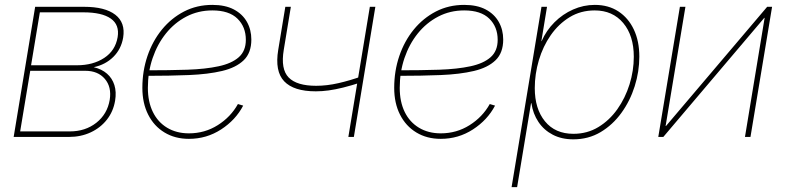

<svg xmlns="http://www.w3.org/2000/svg" viewBox="-20 -557 3196 781"><path d="M35.6 0 123 -529.3H322.3Q407.2 -529.3 449 -497.1Q490.7 -464.8 481 -404.3Q473.1 -357.4 441.2 -325.7Q409.2 -293.9 361.3 -283.7Q394 -275.9 415.3 -257.3Q436.5 -238.8 445.3 -210.9Q454.1 -183.1 448.2 -147.5Q440.9 -103.5 414.8 -70.3Q388.7 -37.1 348.9 -18.6Q309.1 0 260.7 0ZM62 -22.5H264.2Q327.1 -22.5 371.8 -57.6Q416.5 -92.8 426.3 -150.9Q434.6 -203.1 406.5 -236.1Q378.4 -269 327.1 -269H103ZM106.4 -291.5H293Q358.4 -291.5 403.8 -321.3Q449.2 -351.1 458.5 -405.8Q466.8 -456.1 430.7 -481.4Q394.5 -506.8 319.8 -506.8H142.1Z M748.5 7.8Q691.9 7.8 649.2 -18.1Q606.4 -43.9 582.8 -90.6Q559.1 -137.2 559.1 -199.7Q559.1 -268.1 579.8 -329.1Q600.6 -390.1 638.7 -436.8Q676.8 -483.4 728.8 -510.3Q780.8 -537.1 843.8 -537.1Q896 -537.1 931.2 -518.6Q966.3 -500 984.4 -468Q1002.4 -436 1002.4 -396Q1002.4 -341.8 971.2 -311.8Q939.9 -281.7 883.3 -268.3Q826.7 -254.9 748.5 -251.7Q670.4 -248.5 576.2 -248.5V-271Q667.5 -271 741.7 -273.4Q815.9 -275.9 869.1 -287.4Q922.4 -298.8 951.2 -324.2Q980 -349.6 980 -395Q980 -447.8 945.8 -481.2Q911.6 -514.6 843.8 -514.6Q786.1 -514.6 738 -489.5Q689.9 -464.4 655 -420.9Q620.1 -377.4 600.8 -320.6Q581.5 -263.7 581.5 -199.7Q581.5 -143.1 601.8 -101.6Q622.1 -60.1 659.9 -37.4Q697.8 -14.6 748.5 -14.6Q813 -14.6 865.7 -47.9Q918.5 -81.1 947.8 -133.8L969.2 -127.4Q938.5 -68.8 879.4 -30.5Q820.3 7.8 748.5 7.8Z M1264.6 -185.5Q1174.8 -185.5 1136 -226.3Q1097.2 -267.1 1111.8 -354.5L1140.6 -529.3H1163.1L1134.3 -354.5Q1121.1 -275.9 1154.1 -241.9Q1187 -208 1266.1 -208Q1309.6 -208 1356.7 -218.8Q1403.8 -229.5 1455.6 -248L1451.2 -222.7Q1408.7 -209 1376.2 -200.9Q1343.8 -192.9 1317.1 -189.2Q1290.5 -185.5 1264.6 -185.5ZM1397 0 1484.4 -529.3H1506.8L1419.4 0Z M1772.9 7.8Q1716.3 7.8 1673.6 -18.1Q1630.9 -43.9 1607.2 -90.6Q1583.5 -137.2 1583.5 -199.7Q1583.5 -268.1 1604.2 -329.1Q1625 -390.1 1663.1 -436.8Q1701.2 -483.4 1753.2 -510.3Q1805.2 -537.1 1868.2 -537.1Q1920.4 -537.1 1955.6 -518.6Q1990.7 -500 2008.8 -468Q2026.9 -436 2026.9 -396Q2026.9 -341.8 1995.6 -311.8Q1964.4 -281.7 1907.7 -268.3Q1851.1 -254.9 1772.9 -251.7Q1694.8 -248.5 1600.6 -248.5V-271Q1691.9 -271 1766.1 -273.4Q1840.3 -275.9 1893.6 -287.4Q1946.8 -298.8 1975.6 -324.2Q2004.4 -349.6 2004.4 -395Q2004.4 -447.8 1970.2 -481.2Q1936 -514.6 1868.2 -514.6Q1810.5 -514.6 1762.5 -489.5Q1714.4 -464.4 1679.4 -420.9Q1644.5 -377.4 1625.2 -320.6Q1606 -263.7 1606 -199.7Q1606 -143.1 1626.2 -101.6Q1646.5 -60.1 1684.3 -37.4Q1722.2 -14.6 1772.9 -14.6Q1837.4 -14.6 1890.1 -47.9Q1942.9 -81.1 1972.2 -133.8L1993.7 -127.4Q1962.9 -68.8 1903.8 -30.5Q1844.7 7.8 1772.9 7.8Z M2061 204.1 2182.6 -529.3H2205.1L2182.1 -389.6H2183.1Q2202.1 -433.1 2235.4 -466.3Q2268.6 -499.5 2311 -518.3Q2353.5 -537.1 2399.4 -537.1Q2455.1 -537.1 2495.6 -510.5Q2536.1 -483.9 2558.3 -436.8Q2580.6 -389.6 2580.6 -326.7Q2580.6 -266.1 2561.8 -206.3Q2543 -146.5 2507.6 -97.7Q2472.2 -48.8 2422.9 -19.5Q2373.5 9.8 2312 9.8Q2264.6 9.8 2228.5 -9Q2192.4 -27.8 2170.2 -61Q2147.9 -94.2 2141.6 -137.2H2140.1L2083.5 204.1ZM2312.5 -12.7Q2368.7 -12.7 2413.8 -40Q2459 -67.4 2491.2 -112.8Q2523.4 -158.2 2540.8 -213.9Q2558.1 -269.5 2558.1 -326.2Q2558.1 -412.1 2515.1 -463.4Q2472.2 -514.6 2398.9 -514.6Q2342.3 -514.6 2297.1 -487.1Q2252 -459.5 2220.2 -413.8Q2188.5 -368.2 2171.9 -312Q2155.3 -255.9 2155.3 -198.7Q2155.3 -114.3 2196.8 -63.5Q2238.3 -12.7 2312.5 -12.7Z M3032.7 0H3010.3L3090.3 -484.4H3088.9L2678.2 0H2657.7L2745.6 -529.3H2768.1L2687.5 -44.4H2689L3100.6 -529.3H3120.6Z"/></svg>

Font: Inter 24pt Thin
Style: Italic
Weight: 250
Italic angle: -9.3988°
Version: Version 4.001;git-66647c0bb